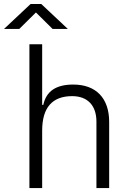

<svg xmlns="http://www.w3.org/2000/svg" viewBox="-60 -958 665 978"><path d="M431.2 0H496.1V-336.9C496.1 -458 429.2 -527.3 313 -527.3C225.1 -527.3 175.3 -493.2 160.6 -423.8H154.8V-732.4H89.8V0H154.8V-292.5C154.8 -410.2 206.5 -468.3 307.6 -468.3C385.3 -468.3 431.2 -421.4 431.2 -338.4ZM-39.6 -810.5H38.1L123 -894.5L208 -810.5H285.6L150.4 -937.5H95.7Z"/></svg>

Font: Cascadia Code Light
Style: Regular
Weight: 300
Monospace: yes
Designer: Aaron Bell
Foundry: Saja Typeworks
Version: Version 2404.023